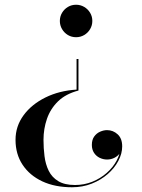

<svg xmlns="http://www.w3.org/2000/svg" viewBox="-20 -550 599 810"><path d="M284 240Q211.5 240 158.2 215Q105 190 75.2 145Q45.5 100 45.5 40Q45.5 -17.5 79.5 -63.8Q113.5 -110 171.8 -138.8Q230 -167.5 303 -172V-301H311V-168Q257.5 -154 225.2 -122.8Q193 -91.5 178.2 -49Q163.5 -6.5 163.5 40Q163.5 75 167.8 109Q172 143 185.5 170.5Q199 198 225.8 214.2Q252.5 230.5 296.5 230.5Q335 230.5 369.2 216.8Q403.5 203 430.2 179.5Q457 156 472.5 126.8Q488 97.5 488 67.5H494.5Q494.5 84 485.5 96.5Q476.5 109 462.2 116Q448 123 431.5 123Q415.5 123 400.5 115.8Q385.5 108.5 376.5 94.5Q367.5 80.5 367.5 61.5Q367.5 39.5 377.5 25.8Q387.5 12 402.5 5.5Q417.5 -1 431.5 -1Q457 -1 476.2 16.5Q495.5 34 495.5 67.5Q495.5 98 479.2 128.8Q463 159.5 434.2 184.5Q405.5 209.5 367 224.8Q328.5 240 284 240ZM301 -393Q282 -393 266.5 -402.2Q251 -411.5 241.8 -427.2Q232.5 -443 232.5 -461.5Q232.5 -480.5 241.8 -496Q251 -511.5 266.5 -520.8Q282 -530 301 -530Q319.5 -530 335.2 -520.8Q351 -511.5 360.2 -496Q369.5 -480.5 369.5 -461.5Q369.5 -443 360.2 -427.2Q351 -411.5 335.2 -402.2Q319.5 -393 301 -393Z"/></svg>

Font: BodoniModa_28ptMedium
Style: Regular
Weight: 500
Designer: Owen Earl
Foundry: indestructible type
Version: Version 2.004